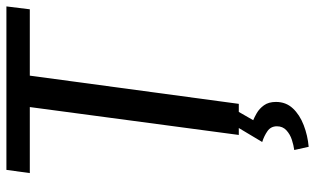

<svg xmlns="http://www.w3.org/2000/svg" viewBox="-212 -553 983 599"><g transform="rotate(-90 279.5 -253.5)"><path d="M49 -725H559L550 -652H343L255 0H158L245 -652H39ZM261 116Q261 147 241 168.5Q221 190 188.5 202.5Q156 215 121 218L111 173Q126 171 143 165.5Q160 160 172.5 148.5Q185 137 185 119Q185 100 170 89.5Q155 79 136 73L185 -9H235L204 45Q212 48 226 56Q240 64 250.5 78.5Q261 93 261 116Z"/></g></svg>

Font: Rosario Medium
Style: Italic
Weight: 500
Italic angle: -8.05°
Version: Version 1.201